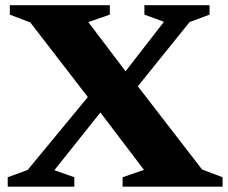

<svg xmlns="http://www.w3.org/2000/svg" viewBox="-20 -702 857 722"><path d="M384.5 -313 184.5 -62 259.5 -35.5V0H9V-35.5L84 -63L337.5 -370L420 -392.5L596.5 -620L523 -647V-682.5H768V-647L693 -619L464 -335ZM521.5 -63 342 -299.5 323 -320.5 94 -617.5 17 -647V-682.5H393V-647L312 -619L462 -421L482.5 -398L740 -64.5L817 -35.5V0H441V-35.5Z"/></svg>

Font: Newsreader
Style: Bold
Weight: 700
Designer: Hugues Gentile
Foundry: Production Type
Version: Version 1.003